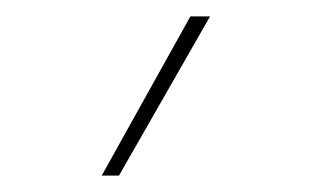

<svg xmlns="http://www.w3.org/2000/svg" viewBox="-20 -810 380 234"><path d="M104 -596 212 -790H236L125 -596Z"/></svg>

Font: Georama SemiCondensed Thin
Style: Regular
Weight: 100
Width: 4
Designer: Jean-Baptiste Levee
Foundry: Production Type
Version: Version 1.000